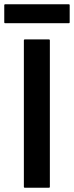

<svg xmlns="http://www.w3.org/2000/svg" viewBox="-72 -881 347 901"><path d="M44 0Q40 0 40 -4V-692Q40 -696 44 -696H158Q162 -696 162 -692V-4Q162 0 158 0ZM-48 -772Q-52 -772 -52 -776V-857Q-52 -861 -48 -861H251Q255 -861 255 -857V-776Q255 -772 251 -772Z"/></svg>

Font: AL Dynamic
Style: Regular
Weight: 400
Version: Version 1.000; ttfautohint (v1.8.2) -l 8 -r 50 -G 200 -x 14 